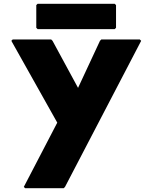

<svg xmlns="http://www.w3.org/2000/svg" viewBox="-20 -729 807 1016"><path d="M179 -709 172 -702V-582L179 -575H587L594 -582V-702L587 -709ZM516 -520 509 -513 393 -264 258 -513 251 -520H47L40 -513L283 -80L106 260L113 267H317L324 260L727 -513L720 -520Z"/></svg>

Font: Hussar Woodtype
Style: Blk
Weight: 900
Foundry: Cannot Into Space Fonts
Version: Version 1.07